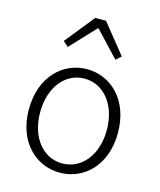

<svg xmlns="http://www.w3.org/2000/svg" viewBox="-122 -904 838 1004"><g transform="rotate(15 297.0 -402.0)"><path d="M297 13C426 13 538 -89 538 -266C538 -444 426 -547 297 -547C168 -547 56 -444 56 -266C56 -89 168 13 297 13ZM297 -37C193 -37 117 -130 117 -266C117 -402 193 -496 297 -496C401 -496 478 -402 478 -266C478 -130 401 -37 297 -37ZM140 -658 168 -633 295 -768H299L426 -633L454 -658L326 -817H268Z"/></g></svg>

Font: Source Han Sans SC Light
Style: Regular
Weight: 300
Designer: Ryoko NISHIZUKA (kana & ideographs); Paul D. Hunt (Latin, Greek & Cyrillic); Wenlong ZHANG (bopomofo); Sandoll Communica
Foundry: Adobe Systems Incorporated
Version: Version 1.004;PS 1.004;hotconv 1.0.82;makeotf.lib2.5.63406